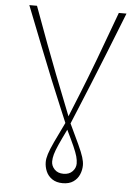

<svg xmlns="http://www.w3.org/2000/svg" viewBox="-60 -746 710 998"><g transform="rotate(5 295.0 -246.5)"><path d="M52 -700H92Q167 -494 221.5 -354Q276 -214 305 -142Q324 -189 355 -265.5Q386 -342 427 -451Q468 -560 519 -700H559Q513 -584 475.5 -489.5Q438 -395 408 -322Q378 -249 356 -195.5Q334 -142 319 -106Q350 -41 368.5 -1Q387 39 394.5 63Q402 87 402 105Q402 130 392 153.5Q382 177 360.5 192Q339 207 305 207Q272 207 250 192Q228 177 218 153.5Q208 130 208 105Q208 87 215.5 63Q223 39 241.5 -1Q260 -41 292 -106Q277 -142 254.5 -195.5Q232 -249 202 -322Q172 -395 135 -489.5Q98 -584 52 -700ZM305 158Q335 158 352 140Q369 122 369 99Q369 82 363.5 62Q358 42 344 10.5Q330 -21 305 -72Q280 -21 266 10.5Q252 42 246.5 62Q241 82 241 99Q241 122 258 140Q275 158 305 158Z"/></g></svg>

Font: Ojuju Light
Style: Regular
Weight: 300
Designer: Chisaokwu Joboson, Mirko Velimirovic
Foundry: Udi Foundry
Version: Version 1.000